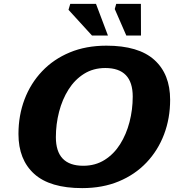

<svg xmlns="http://www.w3.org/2000/svg" viewBox="-20 -955 913 988"><path d="M855.5 -441.5Q855.5 -346 824.2 -263.5Q793 -181 734 -118.8Q675 -56.5 591.5 -21.8Q508 13 403 13Q237 13 156 -60.2Q75 -133.5 75 -265.5Q75 -361 106.2 -443.5Q137.5 -526 196.5 -588.2Q255.5 -650.5 339 -685.2Q422.5 -720 527.5 -720Q693 -720 774.2 -646.8Q855.5 -573.5 855.5 -441.5ZM267.5 -249Q267.5 -102 408.5 -102Q470.5 -102 518.2 -132Q566 -162 598 -212.8Q630 -263.5 646.5 -327.2Q663 -391 663 -458Q663 -605 522 -605Q460 -605 412.2 -575Q364.5 -545 332.5 -494.2Q300.5 -443.5 284 -379.8Q267.5 -316 267.5 -249ZM535.5 -772H453.5L332.5 -904.5L341.5 -935H474ZM705.5 -772H630L570.5 -908.5L578 -935H705Z"/></svg>

Font: Newsreader 6pt
Style: Bold Italic
Weight: 700
Italic angle: -17°
Designer: Hugues Gentile
Foundry: Production Type
Version: Version 1.003; ttfautohint (v1.8.3)